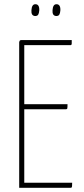

<svg xmlns="http://www.w3.org/2000/svg" viewBox="-20 -890 397 910"><path d="M71 0V-690Q71 -690 72.5 -695Q74 -700 81 -700H320Q320 -690 320 -685Q320 -680 318.5 -678Q317 -676 314 -676H95V-24H322Q322 -14 321.5 -8.5Q321 -3 319.5 -1.5Q318 0 314 0ZM87 -372V-396H300Q300 -381 299 -376.5Q298 -372 292 -372ZM146 -814Q136 -815 132 -822Q128 -829 129 -842Q130 -856 134.5 -863Q139 -870 148 -870Q158 -870 162.5 -862Q167 -854 166 -840Q165 -827 161 -820.5Q157 -814 146 -814ZM246 -814Q236 -815 232 -822Q228 -829 229 -842Q230 -856 234.5 -863Q239 -870 248 -870Q258 -870 262.5 -862Q267 -854 266 -840Q265 -827 261 -820.5Q257 -814 246 -814Z"/></svg>

Font: Yanone Kaffeesatz ExtraLight
Style: Regular
Weight: 200
Designer: Yanone (Cyrillic: Daniel Pouzeot, Huerta Tipografica, and Cyreal)
Foundry: Yanone
Version: Version 2.003